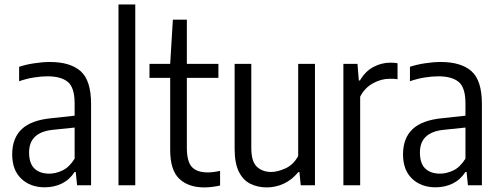

<svg xmlns="http://www.w3.org/2000/svg" viewBox="-20 -828 2232 858"><path d="M180 9Q115.5 9 75 -29.5Q34.5 -68 34.5 -138Q34.5 -210.5 77.2 -251Q120 -291.5 212 -300L313.5 -311V-366Q313.5 -436.5 283.2 -461.8Q253 -487 192 -487Q165 -487 131.8 -481.8Q98.5 -476.5 65.5 -465V-529.5Q95 -539.5 132.8 -545.2Q170.5 -551 203 -551Q294 -551 340.5 -509.8Q387 -468.5 387 -363V0H324.5L318.5 -59.5H313.5Q290.5 -24.5 256.2 -7.8Q222 9 180 9ZM110 -147Q110 -98 133.8 -75Q157.5 -52 200.5 -52Q228.5 -52 259 -66.2Q289.5 -80.5 313.5 -119V-258L217.5 -248Q110 -237.5 110 -147Z M509.5 0V-808H584.5V0Z M893.5 9.5Q821.5 9.5 781 -29.2Q740.5 -68 740.5 -158V-480H648V-542.5H740.5L752.5 -740H815V-542.5H956V-480H815V-168Q815 -105.5 837.8 -81.5Q860.5 -57.5 908.5 -57.5Q932 -57.5 963.5 -64.5V1Q948.5 4.5 929.5 7Q910.5 9.5 893.5 9.5Z M1172.5 9.5Q1132 9.5 1099.2 -6.5Q1066.5 -22.5 1047.5 -60.5Q1028.5 -98.5 1028.5 -164V-542.5H1103V-167Q1103 -106 1128 -82.8Q1153 -59.5 1192 -59.5Q1219.5 -59.5 1255 -75.2Q1290.5 -91 1312.5 -130.5V-542.5H1387.5V0H1324L1318 -59H1313Q1285 -24.5 1248.5 -7.5Q1212 9.5 1172.5 9.5Z M1514.5 0V-542.5H1577.5L1583.5 -468.5H1588.5Q1612.5 -509.5 1648.8 -528.8Q1685 -548 1725.5 -548Q1735 -548 1743 -547.2Q1751 -546.5 1756.5 -545.5V-474Q1747.5 -475.5 1739.5 -475.8Q1731.5 -476 1721.5 -476Q1683 -476 1646.2 -455.5Q1609.5 -435 1589.5 -396V0Z M1926.5 9Q1862 9 1821.5 -29.5Q1781 -68 1781 -138Q1781 -210.5 1823.8 -251Q1866.5 -291.5 1958.5 -300L2060 -311V-366Q2060 -436.5 2029.8 -461.8Q1999.5 -487 1938.5 -487Q1911.5 -487 1878.2 -481.8Q1845 -476.5 1812 -465V-529.5Q1841.5 -539.5 1879.2 -545.2Q1917 -551 1949.5 -551Q2040.5 -551 2087 -509.8Q2133.5 -468.5 2133.5 -363V0H2071L2065 -59.5H2060Q2037 -24.5 2002.8 -7.8Q1968.5 9 1926.5 9ZM1856.5 -147Q1856.5 -98 1880.2 -75Q1904 -52 1947 -52Q1975 -52 2005.5 -66.2Q2036 -80.5 2060 -119V-258L1964 -248Q1856.5 -237.5 1856.5 -147Z"/></svg>

Font: Encode Sans Cnd
Style: Regular
Weight: 400
Width: 3
Designer: Multiple Designers
Foundry: Impallari Type
Version: Version 3.002; ttfautohint (v1.8.3) -l 8 -r 50 -G 200 -x 14 